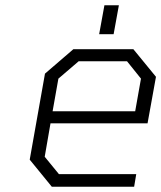

<svg xmlns="http://www.w3.org/2000/svg" viewBox="-20 -710 614 730"><path d="M357 -580 377 -690H432L412 -580ZM177 0 93 -103 151 -430 259 -523H487L573 -418L541 -241H172L150 -114L204 -48H498L490 0ZM180 -287H494L516 -411L463 -477H279L202 -411Z"/></svg>

Font: Tomorrow Light
Style: Italic
Weight: 300
Italic angle: -10°
Designer: Tony de Marco, Monica Rizzolli
Foundry: Just in Type
Version: Version 2.002